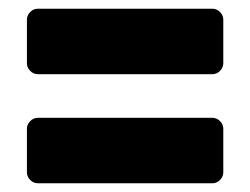

<svg xmlns="http://www.w3.org/2000/svg" viewBox="-20 -520 573 440"><path d="M41.7 -125V-225Q41.7 -235 49.2 -242.5Q56.7 -250 66.7 -250H466.7Q476.7 -250 484.2 -242.5Q491.7 -235 491.7 -225V-125Q491.7 -115 484.2 -107.5Q476.7 -100 466.7 -100H66.7Q56.7 -100 49.2 -107.5Q41.7 -115 41.7 -125ZM41.7 -375V-475Q41.7 -485 49.2 -492.5Q56.7 -500 66.7 -500H466.7Q476.7 -500 484.2 -492.5Q491.7 -485 491.7 -475V-375Q491.7 -365 484.2 -357.5Q476.7 -350 466.7 -350H66.7Q56.7 -350 49.2 -357.5Q41.7 -365 41.7 -375Z"/></svg>

Font: BoonTook Mon
Style: Regular
Weight: 400
Designer: Sungsit Sawaiwan
Foundry: FontUni
Version: Version 3.0